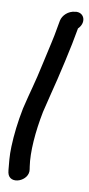

<svg xmlns="http://www.w3.org/2000/svg" viewBox="-98 -684 449 964"><g transform="rotate(10 126.0 -202.5)"><path d="M136 -588C135 -583 133 -573 130 -555C119 -488 110 -459 89 -361C66 -253 52 -215 30 -121C16 -51 8 17 6 77C4 124 9 163 12 196L14 209C27 271 127 233 116 173L114 160C103 88 111 -17 132 -122C139 -151 147 -184 155 -216C178 -303 218 -479 231 -559L232 -565C267 -599 252 -646 212 -646H209L203 -645C169 -642 142 -616 136 -588Z"/></g></svg>

Font: Stray Cat
Style: ExBlkObl
Weight: 1000
Version: Version 1.0